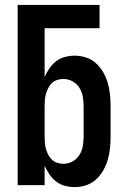

<svg xmlns="http://www.w3.org/2000/svg" viewBox="-20 -755 515 783"><path d="M284 8Q264 8 244 2.5Q224 -3 208.5 -15Q193 -27 181.5 -44Q170 -61 162 -79V0H52V-735H386V-640H162V-441Q170 -459 181.5 -476Q193 -493 208.5 -505Q224 -517 244 -522.5Q264 -528 284 -528Q308 -528 331 -520.5Q354 -513 371.5 -497Q389 -481 401 -460Q413 -439 419.5 -416.5Q426 -394 428.5 -370.5Q431 -347 431 -323V-197Q431 -173 428.5 -149.5Q426 -126 419.5 -103.5Q413 -81 401 -60Q389 -39 371.5 -23Q354 -7 331 0.5Q308 8 284 8ZM238 -87Q258 -87 275.5 -96.5Q293 -106 303.5 -122.5Q314 -139 317.5 -158.5Q321 -178 321 -197V-323Q321 -342 317.5 -361.5Q314 -381 303.5 -397.5Q293 -414 275.5 -423.5Q258 -433 238 -433Q226 -433 213.5 -429Q201 -425 192 -416.5Q183 -408 177 -396.5Q171 -385 167.5 -373Q164 -361 163 -348Q162 -335 162 -323V-197Q162 -185 163 -172Q164 -159 167.5 -147Q171 -135 177 -123.5Q183 -112 192 -103.5Q201 -95 213.5 -91Q226 -87 238 -87Z"/></svg>

Font: Iosevka QP
Style: Bold
Weight: 700
Designer: Belleve Invis
Foundry: Belleve Invis
Version: Version 20.0.0; ttfautohint (v1.8.4)